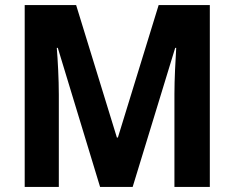

<svg xmlns="http://www.w3.org/2000/svg" viewBox="-20 -734 921 754"><path d="M373 0H501L668 -546H672C669 -496 665 -423 665 -365V0H804V-714H603L443 -194H439L279 -714H77V0H211V-362C211 -423 207 -497 203 -546H207Z"/></svg>

Font: Noto Sans Devanagari SemiCondensed
Style: Bold
Weight: 700
Width: 4
Designer: Jelle Bosma - Monotype Design Team
Foundry: Monotype Imaging Inc.
Version: Version 2.004